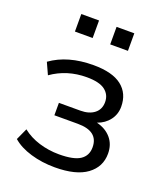

<svg xmlns="http://www.w3.org/2000/svg" viewBox="-131 -786 760 885"><g transform="rotate(20 248.5 -344.0)"><path d="M241 9Q178 9 122.5 -7.5Q67 -24 33 -54L59 -111Q94 -83 141 -68.5Q188 -54 239 -54Q311 -54 342.5 -75Q374 -96 374 -137Q374 -216 273 -216H158V-277H263Q306 -277 331.5 -297Q357 -317 357 -353Q357 -389 329 -410.5Q301 -432 239 -432Q142 -432 67 -379L41 -436Q123 -495 249 -495Q342 -495 388 -459Q434 -423 434 -358Q434 -321 412.5 -292.5Q391 -264 354 -251Q399 -240 425 -209.5Q451 -179 451 -134Q451 -69 398 -30Q345 9 241 9ZM288 -611V-697H375V-611ZM115 -611V-697H202V-611Z"/></g></svg>

Font: Nunito Sans
Style: Regular
Weight: 400
Designer: Vernon Adams
Foundry: Vernon Adams
Version: Version 3.101; ttfautohint (v1.8.4.7-5d5b);gftools[0.9.27]